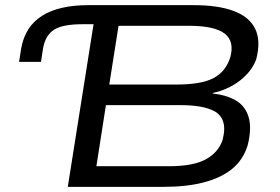

<svg xmlns="http://www.w3.org/2000/svg" viewBox="-20 -725 1088 745"><path d="M243 0 343 -631H299Q223 -631 189.5 -609.5Q156 -588 147 -537L139 -485H54L62 -536Q77 -622 143 -663.5Q209 -705 321 -705H733Q826 -705 886.5 -682.5Q947 -660 970 -613.5Q993 -567 974 -494Q956 -447 910.5 -412Q865 -377 805 -364L806 -362Q856 -357 893 -336.5Q930 -316 944 -273Q958 -230 941 -161Q923 -104 880.5 -69.5Q838 -35 771.5 -17.5Q705 0 616 0ZM354 -80H636Q730 -80 779 -107Q828 -134 844 -183Q855 -227 845.5 -254Q836 -281 811 -294Q786 -307 753 -312Q720 -317 683 -317H391ZM404 -397H666Q760 -397 807.5 -421.5Q855 -446 873 -501Q891 -564 852 -594.5Q813 -625 711 -625H440Z"/></svg>

Font: Nunito Sans 7pt Expanded
Style: Italic
Weight: 400
Width: 7
Italic angle: -9°
Designer: Vernon Adams
Foundry: Vernon Adams
Version: Version 3.101;gftools[0.9.27]